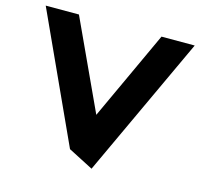

<svg xmlns="http://www.w3.org/2000/svg" viewBox="-106 -829 1018 966"><g transform="rotate(15 403.5 -346.5)"><path d="M792 -713H619L404 -248L189 -713H16L321 -47L451 20Z"/></g></svg>

Font: Bluebird
Style: SfBdExt
Weight: 700
Designer: Jasper
Foundry: Cannot Into Space Fonts
Version: Version 0.98